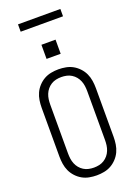

<svg xmlns="http://www.w3.org/2000/svg" viewBox="-203 -1193 906 1278"><g transform="rotate(-20 250.0 -554.0)"><path d="M250 8Q224 8 197.5 3Q171 -2 148 -15Q125 -28 106.5 -48Q88 -68 77 -92Q66 -116 62 -142.5Q58 -169 58 -195V-540Q58 -566 62 -592.5Q66 -619 77 -643Q88 -667 106.5 -687Q125 -707 148 -720Q171 -733 197.5 -738Q224 -743 250 -743Q276 -743 302.5 -738Q329 -733 352 -720Q375 -707 393.5 -687Q412 -667 423 -643Q434 -619 438 -592.5Q442 -566 442 -540V-195Q442 -169 438 -142.5Q434 -116 423 -92Q412 -68 393.5 -48Q375 -28 352 -15Q329 -2 302.5 3Q276 8 250 8ZM250 -47Q269 -47 287.5 -51Q306 -55 322 -65Q338 -75 350 -89.5Q362 -104 369 -121.5Q376 -139 378.5 -157.5Q381 -176 381 -195V-540Q381 -559 378.5 -577.5Q376 -596 369 -613.5Q362 -631 350 -645.5Q338 -660 322 -670Q306 -680 287.5 -684Q269 -688 250 -688Q231 -688 212.5 -684Q194 -680 178 -670Q162 -660 150 -645.5Q138 -631 131 -613.5Q124 -596 121.5 -577.5Q119 -559 119 -540V-195Q119 -176 121.5 -157.5Q124 -139 131 -121.5Q138 -104 150 -89.5Q162 -75 178 -65Q194 -55 212.5 -51Q231 -47 250 -47ZM200 -835V-935H300V-835ZM100 -1064V-1116H400V-1064Z"/></g></svg>

Font: Iosevka Fixed SS04 Light
Style: Regular
Weight: 300
Monospace: yes
Designer: Belleve Invis
Foundry: Belleve Invis
Version: Version 32.5.0